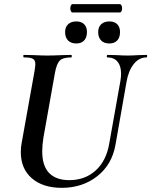

<svg xmlns="http://www.w3.org/2000/svg" viewBox="-20 -889 728 923"><path d="M562 -535Q562 -572 545 -592.5Q528 -613 496 -613Q493 -613 493.5 -619Q494 -625 496 -625L540 -624Q574 -622 594 -622Q614 -622 646 -624L684 -625Q688 -625 687.5 -619Q687 -613 684 -613Q648 -613 622.5 -580.5Q597 -548 588 -494L535 -192Q518 -97 447 -41.5Q376 14 277 14Q186 14 133 -32Q80 -78 80 -158Q80 -181 84 -201L146 -547Q150 -573 150 -580Q150 -600 138 -606.5Q126 -613 95 -613Q92 -613 92 -619Q92 -625 94 -625L143 -624Q183 -622 207 -622Q235 -622 279 -624L323 -625Q325 -625 325 -619Q325 -613 323 -613Q282 -613 267 -597.5Q252 -582 244 -538L189 -229Q183 -192 183 -162Q183 -91 216.5 -57Q250 -23 313 -23Q389 -23 440 -69.5Q491 -116 505 -198L559 -501Q562 -519 562 -535ZM452 -735Q452 -759 466.5 -772.5Q481 -786 506 -786Q530 -786 543.5 -772.5Q557 -759 557 -735Q557 -709 543.5 -694.5Q530 -680 506 -680Q480 -680 466 -694.5Q452 -709 452 -735ZM293 -735Q293 -759 307.5 -772.5Q322 -786 347 -786Q371 -786 384.5 -772.5Q398 -759 398 -735Q398 -709 384.5 -694.5Q371 -680 347 -680Q321 -680 307 -694.5Q293 -709 293 -735ZM318 -849Q318 -857 321 -863Q324 -869 328 -869H556Q561 -869 564 -863Q567 -857 567 -849Q567 -841 564 -835Q561 -829 556 -829H328Q324 -829 321 -835Q318 -841 318 -849Z"/></svg>

Font: Cormorant Garamond
Style: Bold Italic
Weight: 700
Italic angle: -10°
Designer: Christian Thalmann (Catharsis Fonts)
Foundry: Catharsis Fonts
Version: Version 4.000